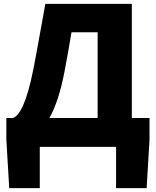

<svg xmlns="http://www.w3.org/2000/svg" viewBox="-20 -764 811 999"><path d="M488 -596V-150H237C270 -208 295 -287 314 -383C331 -470 337 -510 352 -596ZM666 -150V-744H216C190 -605 179 -534 154 -406C119 -228 81 -161 47 -150H13V-38L28 215H187V0H584V215H743L758 -38V-150Z"/></svg>

Font: Noto Sans CJK KR Black
Style: Regular
Weight: 900
Designer: Ryoko NISHIZUKA (kana & ideographs); Paul D. Hunt (Latin, Greek & Cyrillic); Wenlong ZHANG (bopomofo); Sandoll Communica
Foundry: Adobe Systems Incorporated
Version: Version 1.004;PS 1.004;hotconv 1.0.82;makeotf.lib2.5.63406